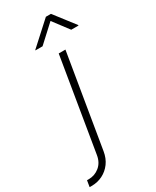

<svg xmlns="http://www.w3.org/2000/svg" viewBox="-336 -822 886 1090"><g transform="rotate(-30 107.0 -277.0)"><path d="M132.8 -541H176.8L75.7 67.4Q68.8 109.9 46.4 140.4Q23.9 170.9 -9 187.5Q-42 204.1 -82 204.1H-94.7L-87.9 162.6H-76.2Q-36.6 162.6 -5.9 137.5Q24.9 112.3 32.2 66.9ZM73.7 -622.1H26.9L27.8 -625L173.8 -757.8H207L309.6 -625L309.1 -622.1H261.7L184.6 -724.1Z"/></g></svg>

Font: Inter 17pt ExtraLight
Style: Italic
Weight: 250
Italic angle: -9.3988°
Version: Version 4.001;git-66647c0bb